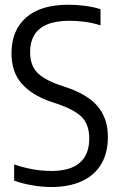

<svg xmlns="http://www.w3.org/2000/svg" viewBox="-20 -769 497 799"><path d="M192.6 9.3Q157.6 9.3 116.7 2.6Q75.7 -4.1 38.9 -17.3V-84.5Q65.3 -75.6 91.4 -69.6Q117.4 -63.6 143 -60.6Q168.6 -57.5 193.5 -57.5Q272.3 -57.5 311.8 -91.6Q351.4 -125.7 351.4 -192.2Q351.4 -248.7 322.4 -279.8Q293.3 -310.8 223.2 -335.1L188.4 -347Q112.9 -373.2 70.4 -421.1Q27.8 -469 27.8 -547.6Q27.8 -641.8 88 -695.5Q148.1 -749.3 265.2 -749.3Q299.4 -749.3 335.3 -744.5Q371.2 -739.7 398.3 -730.7V-663.5Q366.8 -673.6 334.4 -678.1Q302.1 -682.5 269.2 -682.5Q212.1 -682.5 175.9 -667.2Q139.8 -651.9 122.5 -622.8Q105.3 -593.7 105.3 -553Q105.3 -499.2 132.8 -469.1Q160.2 -439 226.7 -415.5L261.5 -403.7Q315.3 -385.3 352.6 -358Q389.9 -330.6 409.4 -291.3Q428.9 -252.1 428.9 -198.3Q428.9 -132.5 401.2 -86Q373.6 -39.6 320.8 -15.2Q268 9.3 192.6 9.3Z"/></svg>

Font: Encode Sans SC Condensed Thin
Style: Regular
Weight: 100
Width: 3
Designer: Multiple Designers
Foundry: Impallari Type
Version: Version 3.002